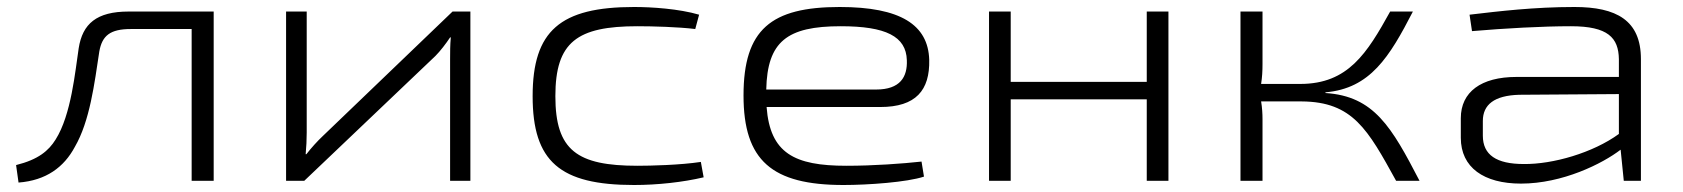

<svg xmlns="http://www.w3.org/2000/svg" viewBox="-20 -517 4811 549"><path d="M591 -484H348C256 -484 216 -449 205 -379C195 -314 184 -189 139 -118C119 -86 90 -61 26 -45L33 5C112 -1 163 -39 194 -97C237 -171 250 -278 264 -370C272 -415 295 -434 354 -434H528V0H591Z M1325 0V-484H1274L903 -128C888 -114 869 -93 856 -76H854C856 -98 857 -117 857 -138V-484H798V0H850L1225 -357C1239 -371 1255 -392 1267 -410H1269C1267 -388 1267 -368 1267 -348V0Z M1793 -497C1582 -497 1503 -429 1503 -242C1503 -55 1581 12 1793 12C1860 12 1933 4 1992 -10L1984 -54C1925 -45 1840 -43 1803 -43C1630 -43 1568 -87 1568 -242C1568 -397 1630 -442 1803 -442C1846 -442 1919 -440 1968 -434L1979 -475C1921 -492 1843 -497 1793 -497Z M2400 -43C2251 -43 2182 -79 2172 -211H2497C2599 -211 2639 -259 2637 -346C2634 -446 2555 -497 2381 -497C2185 -497 2106 -433 2106 -244C2106 -58 2187 12 2392 12C2462 12 2574 4 2622 -12L2615 -55C2560 -49 2478 -43 2400 -43ZM2384 -442C2513 -442 2571 -413 2573 -345C2575 -297 2554 -261 2485 -261H2171C2174 -398 2230 -442 2384 -442Z M3321 -484H3259V-283H2870V-484H2808V0H2870V-233H3259V0H3321Z M3770 -253C3898 -264 3953 -354 4020 -484H3955C3889 -365 3835 -277 3698 -277H3586C3589 -296 3590 -314 3590 -334V-484H3527V0H3590V-176C3590 -192 3589 -209 3586 -227H3702C3848 -226 3891 -147 3972 0H4039C3959 -154 3909 -242 3770 -251Z M4482 -497C4367 -497 4267 -485 4182 -475L4189 -428C4283 -436 4390 -442 4472 -442C4578 -442 4608 -409 4609 -348V-297H4316C4215 -297 4157 -254 4157 -179V-123C4157 -38 4223 8 4329 8C4448 8 4562 -49 4614 -89L4623 0H4672V-348C4672 -459 4602 -497 4482 -497ZM4337 -48C4259 -48 4220 -74 4220 -129V-171C4220 -218 4253 -244 4324 -246L4609 -248V-134C4535 -80 4420 -47 4337 -48Z"/></svg>

Font: Exo 2 Light Expanded
Style: Regular
Weight: 300
Width: 7
Designer: Natanael Gama
Version: Version 1.001;PS 001.001;hotconv 1.0.70;makeotf.lib2.5.58329